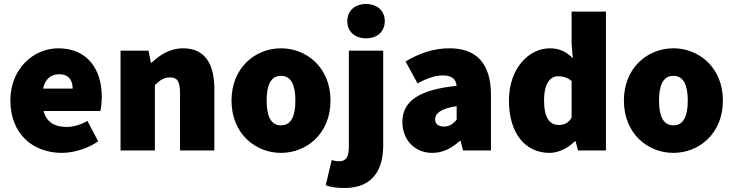

<svg xmlns="http://www.w3.org/2000/svg" viewBox="-20 -754 3674 962"><path d="M290 12C346 12 418 -8 472 -46L418 -148C382 -128 348 -118 314 -118C258 -118 214 -138 198 -198H483C486 -210 490 -240 490 -270C490 -404 420 -512 272 -512C150 -512 32 -412 32 -250C32 -84 144 12 290 12ZM196 -310C206 -360 238 -382 276 -382C328 -382 344 -348 344 -310Z M584 0H756V-328C782 -352 800 -366 832 -366C866 -366 882 -350 882 -286V0H1054V-308C1054 -432 1008 -512 898 -512C830 -512 780 -478 740 -440H736L724 -500H584Z M1388 12C1516 12 1636 -84 1636 -250C1636 -416 1516 -512 1388 -512C1260 -512 1140 -416 1140 -250C1140 -84 1260 12 1388 12ZM1388 -126C1336 -126 1316 -174 1316 -250C1316 -326 1336 -374 1388 -374C1440 -374 1460 -326 1460 -250C1460 -174 1440 -126 1388 -126Z M1706 188C1856 188 1900 86 1900 -26V-500H1728V-20C1728 34 1714 54 1678 54C1666 54 1656 52 1642 48L1612 174C1634 182 1660 188 1706 188ZM1814 -562C1870 -562 1908 -596 1908 -648C1908 -700 1870 -734 1814 -734C1758 -734 1720 -700 1720 -648C1720 -596 1758 -562 1814 -562Z M2146 12C2200 12 2244 -12 2284 -48H2288L2300 0H2440V-278C2440 -442 2362 -512 2232 -512C2154 -512 2082 -488 2012 -446L2072 -336C2124 -364 2162 -376 2198 -376C2242 -376 2264 -360 2268 -324C2076 -304 1996 -246 1996 -142C1996 -60 2052 12 2146 12ZM2206 -120C2176 -120 2160 -133 2160 -156C2160 -184 2186 -210 2268 -222V-154C2250 -134 2234 -120 2206 -120Z M2734 12C2778 12 2826 -12 2860 -46H2864L2876 0H3016V-696H2844V-534L2850 -462C2820 -492 2788 -512 2734 -512C2632 -512 2530 -414 2530 -250C2530 -88 2610 12 2734 12ZM2780 -128C2734 -128 2706 -162 2706 -252C2706 -340 2740 -372 2776 -372C2798 -372 2824 -366 2844 -348V-164C2826 -136 2806 -128 2780 -128Z M3354 12C3482 12 3602 -84 3602 -250C3602 -416 3482 -512 3354 -512C3226 -512 3106 -416 3106 -250C3106 -84 3226 12 3354 12ZM3354 -126C3302 -126 3282 -174 3282 -250C3282 -326 3302 -374 3354 -374C3406 -374 3426 -326 3426 -250C3426 -174 3406 -126 3354 -126Z"/></svg>

Font: Source Sans Pro Black
Style: Regular
Weight: 900
Designer: Paul D. Hunt
Foundry: Adobe Systems Incorporated
Version: Version 3.006;hotconv 1.0.111;makeotfexe 2.5.65597